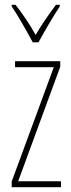

<svg xmlns="http://www.w3.org/2000/svg" viewBox="-20 -783 298 803"><path d="M117 -606H141C167 -653 201 -713 230 -756V-763H214C180 -717 155 -681 129 -637C105 -681 71 -730 45 -763H29V-756C51 -725 90 -656 117 -606ZM235 0V-25H56L232 -504V-527H43V-502H205L29 -24V0Z"/></svg>

Font: Noto Sans Gurmukhi UI ExtraCondensed Thin
Style: Regular
Weight: 100
Width: 2
Designer: Jelle Bosma - Monotype Design Team
Foundry: Monotype Imaging Inc.
Version: Version 2.004